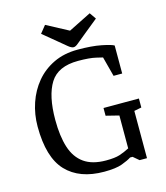

<svg xmlns="http://www.w3.org/2000/svg" viewBox="-123 -928 891 1032"><g transform="rotate(-15 322.5 -411.5)"><path d="M485 -260 413 -278V-321H610V-271L569 -263V0H528L496 -27H482Q464 -15 429 -2Q394 11 329 11Q192 11 118.5 -66.5Q45 -144 45 -316Q45 -384 66 -446Q87 -508 127 -556Q167 -604 225.5 -632Q284 -660 359 -660Q438 -660 490.5 -649.5Q543 -639 558 -630V-474H510L481 -584Q481 -584 445.5 -592.5Q410 -601 346 -601Q234 -601 190 -530.5Q146 -460 146 -326Q146 -235 166 -172.5Q186 -110 232 -77.5Q278 -45 354 -45Q403 -45 429.5 -53.5Q456 -62 485 -77ZM225 -834 347 -769 473 -832 498 -796 419 -732Q384 -704 369 -691Q354 -678 343 -678Q331 -678 313 -693Q295 -708 266 -732L192 -793Z"/></g></svg>

Font: Faustina VF Beta
Style: Regular
Weight: 400
Designer: Alfonso Garcia
Foundry: Omnibus-Type
Version: Version 1.006